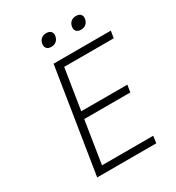

<svg xmlns="http://www.w3.org/2000/svg" viewBox="-213 -1039 1065 1165"><g transform="rotate(-30 319.5 -456.5)"><path d="M122 0 238 -730H639L631 -681H284L239 -396H562L554 -346H231L184 -49H543L536 0ZM278 -825Q256 -825 246 -837Q238 -846 238 -860Q238 -864 239 -869Q242 -889 256 -901Q270 -913 292 -913Q314 -913 324 -901Q332 -892 332 -878Q332 -874 331 -869Q327 -849 313.5 -837Q300 -825 278 -825ZM486 -825Q464 -825 454 -837Q446 -846 446 -860Q446 -864 447 -869Q450 -889 464 -901Q478 -913 500 -913Q522 -913 532 -901Q540 -892 540 -878Q540 -874 539 -869Q535 -849 521.5 -837Q508 -825 486 -825Z"/></g></svg>

Font: Sora ExtraLight
Style: Italic
Weight: 200
Designer: Jonathan Barnbrook, Juli√°n Moncada
Version: Version 1.000